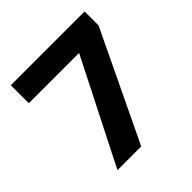

<svg xmlns="http://www.w3.org/2000/svg" viewBox="-174 -878 921 921"><g transform="rotate(-45 286.0 -418.0)"><path d="M107.3 -93 374.7 -620.7H33.6V-742.8H534V-647.9L268.4 -93Z"/></g></svg>

Font: Noto Sans Telugu UI
Style: Regular
Weight: 400
Designer: Jelle Bosma - Monotype Design Team
Foundry: Monotype Imaging Inc.
Version: Version 2.006